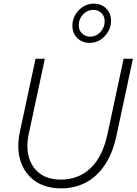

<svg xmlns="http://www.w3.org/2000/svg" viewBox="-20 -1022 749 1053"><path d="M315 11Q230 11 172.5 -29Q115 -69 92.5 -139.5Q70 -210 89 -299L175 -700H226L138 -289Q122 -214 139 -157.5Q156 -101 200.5 -69Q245 -37 314 -37Q410 -37 476.5 -99.5Q543 -162 570 -289L658 -700H709L619 -279Q599 -184 556 -119Q513 -54 452 -21.5Q391 11 315 11ZM473 -787Q430 -787 403.5 -813.5Q377 -840 377 -882Q377 -914 393 -941Q409 -968 435.5 -985Q462 -1002 493 -1002Q536 -1002 562.5 -975.5Q589 -949 589 -907Q589 -876 573 -848.5Q557 -821 531 -804Q505 -787 473 -787ZM474 -821Q507 -821 530.5 -846Q554 -871 554 -905Q554 -934 535.5 -951Q517 -968 492 -968Q459 -968 435.5 -943Q412 -918 412 -884Q412 -855 430.5 -838Q449 -821 474 -821Z"/></svg>

Font: Red Hat Text VF
Style: Italic
Weight: 300
Italic angle: -12°
Designer: Pentagram, MCKL
Foundry: Pentagram, MCKL
Version: Version 1.023